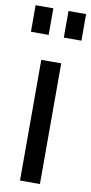

<svg xmlns="http://www.w3.org/2000/svg" viewBox="-89 -817 406 854"><g transform="rotate(10 114.0 -390.0)"><path d="M67 0V-545H157V0ZM0 -660V-780H80V-660ZM148.5 -660V-780H228V-660Z"/></g></svg>

Font: Mohave Light Medium
Style: Regular
Weight: 500
Version: Version 2.003